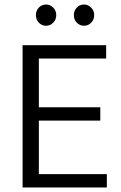

<svg xmlns="http://www.w3.org/2000/svg" viewBox="-20 -830 534 850"><path d="M80 -630H450V-571H152V-355H424V-296H152V-59H453V0H80ZM139 -763Q139 -783 152 -796.5Q165 -810 184 -810Q202 -810 215.5 -796.5Q229 -783 229 -763Q229 -743 215.5 -729.5Q202 -716 184 -716Q165 -716 152 -729.5Q139 -743 139 -763ZM307 -763Q307 -783 320 -796.5Q333 -810 352 -810Q370 -810 383.5 -796.5Q397 -783 397 -763Q397 -743 383.5 -729.5Q370 -716 352 -716Q333 -716 320 -729.5Q307 -743 307 -763Z"/></svg>

Font: Mukta Malar Light
Style: Regular
Weight: 300
Designer: Aadarsh Rajan, Girish Dalvi, Yashodeep Gholap
Foundry: Ek Type
Version: Version 2.538;PS 1.000;hotconv 16.6.51;makeotf.lib2.5.65220;